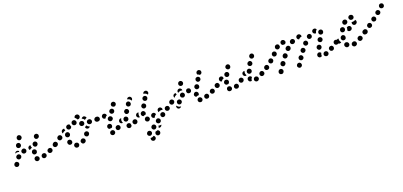

<svg xmlns="http://www.w3.org/2000/svg" viewBox="8 -992 4033 1921"><g transform="rotate(-20 2024.5 -32.0)"><path d="M271 19Q281 17 286 8Q292 -1 289 -11Q286 -21 277 -26Q277 -26 277 -26Q273 -29 268 -30Q263 -31 258 -30Q253 -29 249 -26Q245 -24 242 -19Q237 -11 239 -1Q241 10 249 15Q251 16 252 17Q261 22 271 19ZM363 2Q368 -7 365 -17Q364 -21 361 -25Q358 -29 353 -32Q349 -34 344 -34Q339 -35 334 -34L333 -33Q323 -30 318 -21Q313 -12 316 -2Q317 3 320 7Q323 10 328 13Q332 15 337 16Q342 16 347 15L348 14Q358 11 363 2ZM79 -19Q79 -24 78 -29Q76 -34 73 -37Q70 -41 65 -43Q61 -46 56 -46Q51 -46 46 -45Q41 -43 38 -40Q34 -37 32 -33L31 -31Q26 -22 29 -12Q32 -2 42 3Q51 7 61 4Q70 1 75 -8L76 -10Q78 -14 79 -19ZM438 -30Q441 -40 437 -49Q435 -53 431 -57Q428 -60 423 -62Q418 -64 413 -63Q408 -63 404 -61L402 -60Q393 -56 389 -46Q386 -36 390 -27Q392 -22 396 -19Q400 -16 404 -14Q409 -12 414 -13Q419 -13 424 -15L425 -16Q434 -20 438 -30ZM504 -63Q507 -67 508 -72Q509 -77 507 -82Q506 -86 504 -90Q498 -99 488 -101Q477 -103 469 -97L467 -96Q463 -93 461 -89Q458 -85 457 -80Q456 -75 457 -70Q458 -65 461 -61Q467 -53 477 -51Q487 -49 496 -55L497 -56Q501 -59 504 -63ZM239 -67Q234 -76 238 -86L239 -87Q240 -92 244 -96Q247 -99 251 -102Q256 -104 261 -104Q266 -104 271 -102Q280 -99 285 -89Q289 -80 285 -70V-69Q283 -64 280 -60Q276 -57 272 -55Q271 -54 270 -54Q268 -53 267 -53Q262 -53 257 -53Q256 -53 255 -53Q254 -53 253 -54Q243 -57 239 -67ZM124 -85Q124 -95 116 -103Q109 -110 99 -110Q88 -110 81 -103L80 -102Q72 -95 72 -84Q72 -74 80 -66Q87 -59 97 -59Q107 -59 115 -66L116 -67Q123 -75 124 -85ZM181 -101Q185 -104 187 -108Q190 -113 191 -118Q192 -122 191 -127Q189 -137 180 -143Q172 -149 161 -147L160 -146Q155 -145 151 -142Q147 -140 144 -135Q141 -131 140 -126Q139 -121 140 -117Q143 -106 151 -101Q160 -95 170 -97L172 -98Q177 -99 181 -101ZM221 -142Q227 -151 237 -154H238Q241 -155 243 -155Q245 -155 247 -155Q247 -154 247 -154Q246 -144 249 -135Q250 -130 253 -125Q247 -124 242 -122Q233 -118 227 -111Q224 -113 222 -116Q219 -120 219 -123Q216 -134 221 -142ZM271 -141Q274 -131 283 -126Q287 -124 292 -123Q297 -123 302 -124Q307 -126 310 -129Q314 -132 317 -137V-138Q322 -147 319 -157Q316 -167 307 -172Q303 -174 298 -175Q293 -175 288 -174Q283 -172 279 -169Q276 -166 273 -162L272 -160Q268 -151 271 -141ZM99 -133Q89 -133 80 -129Q78 -128 76 -127Q76 -128 77 -129Q77 -130 77 -131L78 -133Q83 -142 92 -146Q102 -149 111 -145Q114 -144 116 -142Q118 -140 120 -138Q119 -134 118 -130Q118 -129 118 -129Q118 -129 118 -129Q109 -133 99 -133ZM110 -183Q113 -173 123 -169Q132 -165 142 -168Q152 -172 156 -181L157 -183Q161 -192 157 -202Q154 -212 145 -216Q135 -220 125 -217Q116 -213 111 -204V-202Q106 -193 110 -183ZM308 -220Q307 -215 309 -210Q310 -205 313 -201Q316 -198 320 -195Q329 -190 339 -193Q349 -196 355 -205V-206Q358 -210 358 -215Q359 -220 358 -225Q356 -230 353 -234Q350 -238 346 -240Q337 -245 327 -242Q317 -240 312 -231L311 -229Q309 -225 308 -220ZM143 -254Q146 -245 156 -240Q160 -238 165 -238Q170 -238 175 -239Q180 -241 183 -245Q187 -248 189 -252L190 -254Q194 -263 190 -273Q187 -283 177 -287Q168 -292 158 -288Q149 -284 144 -275V-273Q139 -264 143 -254Z M689 28Q694 27 698 24Q702 21 704 17Q707 13 708 8Q710 -2 704 -11Q698 -19 688 -21Q687 -21 686 -21Q681 -22 677 -22Q672 -21 668 -18Q663 -15 661 -11Q658 -7 657 -2Q655 8 661 17Q666 25 676 28Q678 28 679 28Q684 29 689 28ZM783 -9Q785 -19 780 -28Q777 -32 773 -35Q769 -38 764 -39Q759 -40 754 -40Q750 -39 745 -36L744 -35Q739 -32 736 -28Q734 -24 732 -19Q731 -15 732 -10Q733 -5 736 -1Q738 4 742 7Q746 9 751 11Q756 12 761 11Q766 10 770 7L772 6Q780 1 783 -9ZM608 -31Q611 -27 616 -24Q620 -22 625 -22Q630 -21 635 -23Q640 -24 643 -27Q647 -31 650 -35Q652 -39 652 -44Q653 -49 651 -54Q651 -55 651 -55Q650 -60 646 -64Q643 -68 639 -70Q635 -73 630 -73Q625 -74 620 -73Q610 -70 605 -61Q600 -52 603 -42Q603 -40 604 -39Q605 -34 608 -31ZM839 -64Q840 -69 839 -74Q839 -79 836 -83Q833 -87 829 -90Q821 -96 811 -94Q800 -93 794 -84L793 -83Q790 -78 789 -74Q788 -69 789 -64Q790 -59 792 -55Q795 -51 799 -48Q808 -42 818 -43Q828 -45 834 -54L835 -55Q838 -59 839 -64ZM510 -74Q512 -84 506 -92Q503 -97 499 -99Q495 -102 490 -103Q485 -104 480 -103Q475 -102 471 -99L470 -98Q461 -92 459 -81Q458 -71 463 -63Q469 -54 480 -52Q490 -51 498 -56L500 -58Q508 -64 510 -74ZM575 -120Q576 -131 570 -139Q567 -143 563 -146Q559 -148 554 -149Q549 -150 544 -149Q539 -148 535 -145L534 -143Q530 -141 527 -136Q524 -132 524 -127Q523 -122 524 -117Q525 -113 528 -109Q534 -100 544 -98Q554 -97 563 -103L565 -104Q573 -110 575 -120ZM609 -113Q614 -104 624 -101Q629 -99 634 -100Q639 -100 643 -103Q648 -105 651 -109Q654 -113 655 -117L656 -119Q659 -129 654 -138Q649 -148 639 -151Q629 -153 620 -149Q611 -144 608 -134L607 -132Q604 -122 609 -113ZM861 -131Q865 -129 869 -128Q865 -120 857 -116Q849 -113 841 -115Q833 -117 828 -123Q822 -130 822 -138Q827 -140 831 -143Q836 -146 840 -150Q842 -146 846 -142Q852 -135 861 -131ZM980 -153Q987 -161 987 -171Q987 -176 986 -180Q984 -185 980 -189Q977 -192 972 -194Q967 -196 962 -196H960Q950 -196 943 -189Q935 -181 935 -171Q935 -166 937 -162Q939 -157 943 -153Q946 -150 951 -148Q955 -146 960 -146H962Q973 -146 980 -153ZM891 -150Q896 -151 900 -155Q904 -158 906 -162Q908 -167 908 -172Q909 -182 902 -190Q895 -198 885 -198H883Q878 -199 873 -197Q869 -196 865 -192Q861 -189 859 -185Q857 -180 856 -175Q856 -165 863 -157Q869 -149 880 -149L882 -148Q887 -148 891 -150ZM588 -173Q590 -184 598 -190L600 -191Q605 -194 610 -195Q616 -196 621 -194Q621 -192 621 -189Q622 -181 626 -174Q617 -172 610 -168Q601 -164 595 -156Q594 -155 593 -154Q593 -154 593 -154Q592 -154 592 -155Q586 -163 588 -173ZM810 -158Q815 -159 819 -162Q823 -165 826 -169Q828 -173 829 -178Q831 -188 826 -196Q820 -205 810 -207L808 -208Q803 -208 798 -208Q793 -207 789 -204Q785 -201 782 -197Q779 -193 778 -188Q776 -178 782 -169Q788 -160 798 -158H800Q805 -157 810 -158ZM687 -214Q687 -214 686 -214Q686 -215 686 -215Q678 -221 667 -220Q657 -219 650 -211L649 -210Q643 -202 644 -192Q645 -181 653 -175Q661 -168 671 -169Q681 -170 688 -178L689 -180Q691 -182 692 -185Q694 -188 694 -191Q694 -192 694 -193Q692 -195 691 -198Q688 -205 687 -214ZM728 -192Q738 -189 747 -194Q756 -199 759 -209Q762 -219 757 -228Q757 -228 757 -228Q753 -237 743 -241Q733 -244 724 -240Q714 -236 711 -226Q707 -217 711 -207Q712 -205 713 -204Q718 -194 728 -192ZM831 -223Q826 -226 820 -228Q822 -232 825 -236Q828 -239 833 -241Q837 -243 842 -244Q847 -244 852 -242Q857 -240 860 -237Q864 -234 866 -229Q867 -228 867 -227Q868 -225 868 -223Q869 -221 869 -219Q868 -219 867 -219Q857 -216 850 -209Q848 -207 846 -206Q845 -207 844 -209Q839 -217 831 -223ZM764 -278Q771 -285 782 -285H783H784Q794 -285 801 -278Q809 -270 809 -260Q809 -250 801 -242Q794 -235 784 -235H783H782Q781 -235 780 -235Q779 -235 778 -235Q778 -237 777 -238Q773 -246 767 -252Q762 -256 757 -259Q757 -259 757 -260Q757 -260 757 -260Q757 -270 764 -278Z M1427 185Q1433 182 1437 179Q1445 183 1448 191Q1452 198 1450 207Q1449 212 1446 216Q1443 220 1438 222Q1434 225 1429 226Q1424 227 1420 225Q1419 225 1418 225Q1413 224 1410 221Q1406 218 1403 214Q1401 209 1400 204Q1399 199 1400 195Q1401 193 1401 192Q1402 190 1403 189Q1406 189 1409 189Q1419 189 1427 185ZM1469 183Q1470 183 1471 184Q1472 185 1473 186Q1477 189 1482 190Q1486 191 1491 190Q1496 189 1500 187Q1505 184 1508 180V179Q1511 175 1512 170Q1513 166 1512 161Q1512 156 1509 152Q1506 147 1502 144Q1500 143 1497 141Q1494 140 1491 140Q1486 142 1480 144Q1476 145 1473 145Q1471 146 1470 147Q1469 149 1467 150V151Q1464 156 1463 161Q1462 167 1463 173Q1465 174 1466 176Q1468 179 1469 183ZM1431 150Q1433 145 1433 140Q1433 135 1431 131Q1429 126 1425 123Q1417 116 1407 116Q1397 116 1390 124L1389 125Q1386 128 1384 133Q1382 137 1382 142Q1382 147 1384 152Q1387 156 1390 160Q1398 167 1408 167Q1418 166 1425 159L1426 158Q1429 155 1431 150ZM1546 107V108Q1544 113 1540 116Q1536 119 1532 121Q1527 123 1522 123Q1517 123 1513 120Q1512 120 1512 120Q1512 120 1512 120Q1515 113 1517 106Q1518 103 1518 99Q1521 100 1524 101Q1534 103 1543 101Q1546 100 1548 99Q1548 101 1547 103Q1547 105 1546 107ZM1491 111Q1494 106 1495 102Q1496 97 1495 92Q1494 87 1491 83Q1485 74 1475 72Q1465 70 1456 76V77Q1451 79 1449 84Q1446 88 1445 93Q1444 98 1445 102Q1446 107 1449 111Q1455 120 1465 122Q1475 124 1484 118Q1488 115 1491 111ZM1558 58Q1560 48 1554 40Q1551 36 1547 33Q1543 30 1538 29Q1533 28 1528 29Q1524 30 1519 33V34Q1510 39 1508 50Q1506 60 1512 68Q1515 72 1519 75Q1523 78 1528 79Q1533 80 1538 79Q1543 78 1547 75L1548 74Q1556 69 1558 58ZM1621 15Q1623 5 1617 -4Q1615 -8 1610 -10Q1606 -13 1601 -14Q1597 -15 1592 -14Q1587 -13 1583 -10H1582Q1573 -4 1572 6Q1570 17 1576 25Q1578 29 1582 32Q1587 35 1592 36Q1596 37 1601 35Q1606 34 1610 32L1611 31Q1619 25 1621 15ZM1066 34Q1071 33 1075 31Q1080 29 1083 25Q1086 21 1088 16Q1091 7 1086 -3Q1081 -12 1072 -15Q1067 -17 1062 -16Q1057 -16 1052 -14Q1048 -12 1045 -8Q1041 -5 1040 0Q1038 5 1038 10Q1038 15 1040 19Q1042 24 1046 27Q1050 30 1054 32Q1055 32 1056 33Q1061 34 1066 34ZM1453 18Q1450 21 1445 23Q1440 25 1435 25Q1430 24 1426 22H1425Q1416 18 1412 8Q1409 -2 1413 -11Q1415 -16 1419 -19Q1422 -22 1427 -24Q1432 -26 1437 -26Q1442 -25 1446 -23H1447Q1452 -21 1455 -17Q1459 -12 1460 -7Q1460 -7 1461 -6Q1461 -4 1461 -2Q1462 1 1461 4Q1460 7 1459 10Q1457 15 1453 18ZM1243 24Q1233 25 1225 18Q1224 18 1224 17Q1220 14 1218 9Q1216 5 1216 0Q1216 -5 1217 -10Q1219 -15 1222 -18Q1229 -26 1240 -26Q1250 -27 1258 -20Q1258 -20 1258 -20Q1259 -18 1260 -17Q1262 -16 1263 -14Q1263 -9 1264 -5Q1265 -1 1266 2Q1266 6 1264 9Q1263 13 1260 16Q1253 24 1243 24ZM1522 -7Q1527 -12 1533 -15Q1533 -18 1532 -21Q1531 -23 1530 -26Q1525 -35 1515 -38Q1505 -40 1496 -35H1495Q1486 -29 1483 -19Q1481 -9 1486 0Q1490 6 1496 9Q1503 13 1510 12Q1511 10 1512 8Q1516 -1 1522 -7ZM1335 -13Q1337 -24 1331 -32Q1328 -36 1324 -39Q1319 -41 1314 -42Q1310 -43 1305 -42Q1300 -40 1296 -37H1295Q1287 -31 1285 -21Q1284 -10 1290 -2Q1293 2 1297 5Q1301 7 1306 8Q1311 9 1316 8Q1321 6 1325 3Q1334 -3 1335 -13ZM1157 -17Q1158 -27 1152 -36Q1149 -40 1145 -42Q1140 -44 1135 -45Q1130 -46 1126 -44Q1121 -43 1117 -40L1116 -39Q1108 -33 1107 -23Q1105 -13 1112 -4Q1115 0 1119 2Q1123 4 1128 5Q1133 6 1138 4Q1143 3 1147 0Q1156 -7 1157 -17ZM1681 -19Q1684 -23 1685 -28Q1685 -33 1684 -38Q1683 -43 1681 -47Q1675 -55 1664 -57Q1654 -59 1646 -53H1645Q1641 -50 1638 -46Q1636 -42 1635 -37Q1634 -32 1635 -27Q1636 -22 1639 -18Q1645 -10 1655 -8Q1665 -6 1673 -12H1674Q1678 -15 1681 -19ZM1562 -42Q1562 -47 1564 -52V-53Q1569 -62 1578 -66Q1588 -69 1598 -65Q1602 -63 1605 -59Q1609 -56 1611 -51Q1612 -47 1612 -43Q1612 -39 1611 -35Q1608 -36 1606 -36Q1596 -38 1586 -36Q1577 -34 1570 -29L1569 -28Q1568 -27 1567 -26Q1566 -28 1565 -29Q1564 -31 1563 -33Q1562 -37 1562 -42ZM1034 -49Q1029 -59 1033 -68V-69Q1036 -79 1046 -83Q1055 -88 1065 -84Q1075 -81 1079 -72Q1084 -62 1080 -53V-52Q1078 -48 1076 -44Q1073 -41 1069 -39Q1065 -39 1062 -39Q1055 -39 1048 -37Q1048 -37 1048 -37Q1048 -37 1048 -37Q1038 -40 1034 -49ZM1400 -46Q1396 -49 1394 -54Q1391 -58 1391 -63Q1391 -68 1392 -73V-74Q1396 -84 1405 -88Q1414 -93 1424 -90Q1429 -88 1432 -85Q1436 -82 1438 -77Q1441 -73 1441 -68Q1441 -63 1440 -58Q1439 -55 1437 -52Q1436 -50 1434 -48Q1427 -48 1419 -45Q1415 -43 1410 -41Q1410 -41 1409 -41Q1409 -41 1408 -41Q1403 -43 1400 -46ZM1376 -92Q1369 -95 1362 -93Q1354 -91 1349 -86V-85Q1345 -82 1343 -77Q1342 -72 1342 -67Q1342 -63 1344 -58Q1346 -53 1350 -50Q1354 -45 1361 -44Q1367 -42 1373 -44Q1369 -53 1369 -62Q1368 -71 1371 -80V-81Q1373 -87 1376 -92ZM1193 -97Q1192 -98 1190 -98Q1188 -98 1187 -98Q1182 -98 1177 -96Q1173 -94 1169 -90Q1162 -82 1162 -72Q1162 -61 1170 -54Q1175 -50 1181 -48Q1187 -47 1194 -48Q1193 -50 1192 -51Q1188 -60 1187 -70Q1186 -79 1189 -87V-88Q1191 -93 1193 -97ZM1212 -61Q1207 -71 1211 -81Q1212 -86 1216 -90Q1219 -94 1223 -96Q1228 -98 1233 -99Q1238 -99 1242 -97Q1252 -94 1257 -85Q1262 -76 1258 -66V-65Q1257 -60 1253 -57Q1250 -53 1246 -51Q1245 -50 1244 -50Q1242 -49 1241 -49Q1240 -49 1239 -49Q1235 -49 1232 -48Q1230 -48 1229 -48Q1228 -49 1227 -49Q1217 -52 1212 -61ZM1744 -63Q1747 -67 1748 -72Q1748 -77 1747 -82Q1746 -86 1744 -91Q1741 -95 1736 -97Q1732 -100 1727 -101Q1723 -102 1718 -101Q1713 -100 1709 -97L1708 -96Q1700 -90 1698 -80Q1696 -70 1702 -62Q1708 -53 1718 -51Q1728 -49 1737 -55V-56Q1741 -59 1744 -63ZM1064 -123Q1067 -113 1076 -108Q1085 -103 1095 -106Q1105 -109 1110 -118H1111Q1116 -127 1113 -137Q1110 -147 1101 -152Q1096 -155 1091 -155Q1086 -156 1082 -154Q1077 -153 1073 -150Q1069 -147 1067 -142H1066Q1061 -133 1064 -123ZM1423 -128Q1426 -118 1435 -113Q1440 -111 1445 -110Q1450 -110 1454 -112Q1459 -113 1463 -116Q1467 -120 1469 -124V-125Q1471 -129 1472 -134Q1472 -139 1471 -144Q1469 -148 1466 -152Q1463 -156 1458 -158Q1454 -161 1449 -161Q1444 -161 1439 -160Q1435 -158 1431 -155Q1427 -152 1425 -147H1424Q1420 -138 1423 -128ZM1243 -136Q1245 -126 1254 -120Q1259 -118 1263 -117Q1268 -117 1273 -118Q1278 -119 1282 -122Q1286 -125 1288 -130H1289Q1294 -139 1291 -149Q1289 -159 1280 -164Q1275 -167 1270 -168Q1266 -168 1261 -167Q1256 -166 1252 -163Q1248 -160 1246 -155H1245Q1240 -146 1243 -136ZM975 -148Q980 -150 984 -153Q987 -157 989 -161Q991 -166 991 -171Q991 -181 983 -189Q976 -196 966 -196H965Q960 -196 955 -194Q951 -192 947 -189Q944 -185 942 -181Q940 -176 940 -171Q940 -161 947 -153Q955 -146 965 -146H966Q971 -146 975 -148ZM1058 -167Q1063 -170 1067 -173Q1067 -174 1067 -175Q1067 -176 1067 -177Q1066 -188 1057 -194Q1049 -200 1039 -199H1038Q1033 -198 1029 -196Q1025 -193 1022 -189Q1019 -185 1017 -180Q1016 -176 1017 -171Q1018 -160 1026 -154Q1035 -148 1045 -149Q1046 -151 1047 -153Q1051 -161 1058 -167ZM1103 -190Q1106 -180 1114 -174Q1123 -169 1133 -171Q1143 -173 1149 -182Q1155 -191 1153 -201Q1151 -211 1142 -217Q1133 -222 1123 -220Q1113 -218 1107 -209Q1101 -200 1103 -190ZM1459 -206Q1458 -201 1459 -196Q1461 -191 1464 -187Q1467 -183 1471 -181Q1480 -176 1490 -178Q1500 -181 1505 -190V-191Q1511 -200 1508 -210Q1505 -220 1496 -225Q1492 -227 1487 -228Q1482 -229 1477 -227Q1473 -226 1469 -223Q1465 -220 1462 -216V-215Q1459 -211 1459 -206ZM1284 -202Q1285 -192 1294 -186Q1298 -183 1303 -182Q1308 -181 1313 -182Q1317 -183 1322 -185Q1326 -188 1329 -192V-193Q1335 -201 1333 -211Q1331 -222 1323 -228Q1319 -230 1314 -232Q1309 -233 1304 -232Q1299 -231 1295 -228Q1291 -226 1288 -221Q1282 -212 1284 -202ZM1317 -262Q1323 -271 1334 -272Q1344 -274 1352 -267Q1360 -261 1362 -251Q1363 -241 1357 -232H1356Q1355 -230 1354 -229Q1353 -228 1352 -227Q1350 -230 1348 -233Q1343 -241 1336 -246Q1328 -251 1320 -253Q1316 -254 1313 -254Q1313 -256 1314 -258Q1315 -260 1317 -262ZM1489 -263 1490 -264Q1493 -268 1497 -270Q1502 -273 1506 -273Q1511 -274 1516 -273Q1521 -272 1525 -269Q1533 -262 1535 -252Q1536 -242 1530 -234L1529 -233Q1528 -232 1527 -230Q1526 -229 1524 -228Q1523 -230 1521 -233Q1516 -240 1508 -244Q1500 -249 1491 -250Q1488 -251 1485 -251Q1485 -254 1486 -257Q1487 -260 1489 -263ZM1142 -263Q1144 -268 1147 -272L1148 -273Q1154 -280 1165 -281Q1175 -282 1183 -275Q1187 -272 1189 -268Q1191 -263 1192 -258Q1192 -254 1190 -249Q1189 -244 1186 -240H1185Q1181 -234 1174 -232Q1167 -230 1160 -232Q1157 -234 1154 -236Q1151 -238 1147 -239Q1145 -242 1143 -246Q1142 -250 1141 -254Q1141 -259 1142 -263Z M2002 23Q2007 23 2011 20Q2015 17 2018 13Q2021 9 2022 4Q2024 -6 2019 -14Q2013 -23 2003 -26Q1993 -28 1984 -23Q1975 -17 1973 -7Q1972 -2 1973 3Q1974 8 1976 12Q1979 16 1983 19Q1987 22 1992 23Q1997 24 2002 23ZM2088 8Q2092 4 2094 0Q2096 -5 2097 -9Q2097 -14 2096 -19Q2093 -29 2084 -34Q2074 -39 2064 -35Q2059 -34 2056 -31Q2052 -27 2049 -23Q2047 -19 2047 -14Q2046 -9 2048 -4Q2051 6 2060 11Q2069 15 2079 12H2080Q2084 11 2088 8ZM1749 -16Q1749 -11 1751 -7Q1752 -2 1756 2Q1759 5 1764 8Q1773 12 1782 8Q1792 5 1797 -4Q1791 -4 1786 -5Q1777 -7 1769 -12Q1762 -17 1756 -24Q1755 -26 1753 -29Q1753 -28 1753 -27Q1752 -27 1752 -26Q1750 -21 1749 -16ZM2166 -32Q2169 -42 2165 -51Q2162 -55 2159 -59Q2155 -62 2150 -64Q2146 -65 2141 -65Q2136 -65 2131 -63V-62Q2122 -58 2118 -48Q2115 -38 2119 -29Q2121 -25 2125 -21Q2129 -18 2134 -16Q2138 -15 2143 -15Q2148 -15 2153 -17Q2162 -22 2166 -32ZM1820 -47Q1821 -52 1820 -57Q1819 -62 1816 -66Q1813 -70 1809 -73Q1800 -78 1790 -76Q1780 -74 1774 -65Q1772 -61 1771 -56Q1770 -51 1771 -46Q1772 -41 1775 -37Q1777 -33 1781 -31Q1786 -28 1791 -27Q1795 -26 1800 -27Q1805 -28 1809 -31Q1813 -34 1816 -38Q1819 -42 1820 -47ZM1956 -63Q1956 -68 1957 -73H1958Q1961 -83 1970 -88Q1979 -93 1989 -90Q1994 -88 1997 -85Q2001 -82 2004 -77Q2006 -73 2006 -68Q2007 -63 2005 -58Q2004 -55 2003 -53Q2002 -51 2000 -49Q1995 -49 1990 -48Q1981 -47 1973 -42Q1968 -43 1965 -47Q1961 -50 1959 -54Q1957 -58 1956 -63ZM2229 -64Q2232 -68 2233 -73Q2233 -78 2232 -83Q2231 -87 2228 -91Q2225 -96 2221 -98Q2217 -101 2212 -102Q2207 -102 2202 -101Q2198 -100 2193 -97Q2185 -91 2183 -81Q2181 -71 2187 -62Q2190 -58 2194 -56Q2199 -53 2204 -52Q2208 -51 2213 -52Q2218 -54 2222 -56V-57Q2227 -59 2229 -64ZM1749 -73Q1751 -83 1745 -91Q1742 -96 1738 -98Q1734 -101 1729 -102Q1724 -103 1719 -102Q1714 -101 1710 -98Q1701 -92 1699 -81Q1698 -71 1703 -63Q1709 -54 1720 -52Q1730 -51 1738 -56L1739 -57Q1747 -63 1749 -73ZM1872 -100Q1875 -110 1869 -118Q1864 -127 1854 -130Q1844 -132 1835 -127L1834 -126Q1826 -121 1823 -111Q1821 -101 1826 -92Q1829 -88 1833 -85Q1837 -82 1842 -81Q1847 -80 1852 -80Q1857 -81 1861 -84Q1870 -89 1872 -100ZM1938 -107Q1945 -115 1945 -125Q1945 -130 1943 -135Q1941 -139 1938 -143Q1934 -146 1929 -148Q1925 -150 1920 -150Q1909 -150 1902 -143Q1895 -135 1895 -125Q1895 -120 1897 -115Q1898 -111 1902 -107Q1905 -104 1910 -102Q1915 -100 1920 -100Q1930 -100 1938 -107ZM1768 -141 1769 -142Q1773 -145 1779 -147Q1785 -148 1791 -147Q1792 -141 1794 -136Q1795 -133 1796 -130Q1793 -130 1790 -129Q1781 -125 1774 -119Q1768 -113 1765 -107Q1759 -115 1760 -125Q1761 -135 1768 -141ZM1986 -137Q1986 -132 1988 -127Q1989 -122 1992 -119Q1995 -115 2000 -112Q2009 -108 2019 -111Q2029 -114 2034 -123V-124Q2036 -128 2036 -133Q2037 -138 2035 -143Q2034 -147 2031 -151Q2027 -155 2023 -157Q2014 -162 2004 -159Q1994 -156 1989 -146Q1987 -142 1986 -137ZM1813 -153Q1814 -158 1816 -163Q1820 -172 1830 -176Q1840 -180 1849 -175Q1856 -172 1860 -165Q1864 -158 1863 -150Q1861 -151 1859 -151Q1849 -154 1840 -152Q1831 -150 1823 -146V-145Q1819 -143 1816 -141Q1816 -141 1816 -142Q1815 -143 1815 -144Q1813 -148 1813 -153ZM2023 -204Q2022 -199 2024 -194Q2025 -190 2028 -186Q2031 -182 2035 -179Q2044 -174 2054 -177Q2064 -180 2070 -189Q2072 -193 2073 -198Q2073 -203 2072 -208Q2071 -213 2068 -217Q2065 -221 2060 -223Q2051 -228 2041 -225Q2031 -223 2026 -214V-213Q2024 -209 2023 -204ZM1847 -212Q1851 -202 1860 -198Q1869 -194 1879 -197Q1889 -201 1893 -210Q1898 -220 1894 -230Q1891 -239 1881 -244Q1872 -248 1862 -245Q1852 -241 1848 -232V-231Q1843 -222 1847 -212ZM2055 -264Q2056 -268 2058 -273Q2063 -282 2073 -285Q2083 -288 2092 -283Q2097 -281 2100 -277Q2103 -273 2104 -269Q2106 -264 2105 -259Q2105 -254 2102 -250V-249Q2099 -243 2093 -240Q2087 -236 2080 -236Q2076 -240 2071 -243Q2066 -246 2059 -247Q2058 -249 2058 -251Q2057 -252 2056 -254Q2055 -259 2055 -264Z M2404 13Q2408 10 2409 5Q2411 1 2411 -4Q2411 -9 2409 -14Q2405 -23 2396 -27Q2386 -31 2377 -27H2376Q2371 -25 2367 -21Q2364 -18 2362 -13Q2360 -8 2360 -3Q2360 2 2362 6Q2366 16 2376 19Q2386 23 2395 19H2396Q2401 17 2404 13ZM2317 20Q2327 18 2333 10Q2339 1 2337 -9Q2335 -19 2326 -25Q2326 -25 2326 -25Q2322 -28 2317 -29Q2312 -30 2307 -29Q2302 -29 2298 -26Q2294 -23 2291 -19Q2288 -15 2287 -10Q2286 -5 2287 -1Q2287 4 2290 9Q2293 13 2297 16Q2297 16 2298 17Q2307 22 2317 20ZM2615 14Q2619 10 2621 6Q2623 1 2624 -3Q2624 -8 2622 -13Q2619 -23 2609 -27Q2600 -32 2590 -28H2589Q2584 -26 2581 -23Q2577 -19 2575 -15Q2573 -10 2573 -6Q2572 -1 2574 4Q2578 14 2587 18Q2596 23 2606 19H2607Q2612 17 2615 14ZM2532 -2Q2527 -4 2523 -7Q2520 -11 2518 -15Q2515 -20 2515 -25V-26Q2515 -36 2521 -44Q2528 -51 2539 -52Q2544 -52 2548 -51Q2553 -49 2557 -46Q2559 -44 2560 -42Q2562 -39 2563 -37Q2558 -31 2555 -25Q2550 -16 2550 -6Q2550 -4 2550 -3Q2548 -2 2546 -2Q2544 -1 2541 -1Q2536 -1 2532 -2ZM2693 -29Q2696 -39 2691 -48Q2688 -53 2685 -56Q2681 -59 2676 -61Q2671 -62 2666 -62Q2661 -61 2657 -59L2656 -58Q2647 -53 2644 -43Q2641 -34 2646 -24Q2651 -15 2660 -12Q2670 -9 2680 -14V-15Q2690 -19 2693 -29ZM2473 -33Q2476 -37 2476 -42Q2477 -47 2476 -52Q2474 -56 2471 -60Q2465 -68 2455 -70Q2444 -71 2436 -65L2435 -64Q2427 -58 2426 -47Q2425 -37 2431 -29Q2437 -21 2448 -19Q2458 -18 2466 -25H2467Q2471 -28 2473 -33ZM2284 -64Q2279 -73 2282 -83L2283 -84Q2286 -94 2295 -99Q2304 -103 2314 -100Q2324 -97 2329 -88Q2334 -79 2330 -69V-68Q2328 -63 2324 -58Q2321 -54 2315 -52Q2309 -53 2303 -52Q2302 -51 2301 -51Q2300 -51 2300 -51Q2299 -52 2299 -52Q2289 -55 2284 -64ZM2756 -63Q2758 -67 2759 -72Q2760 -77 2759 -82Q2758 -87 2755 -91Q2749 -100 2739 -101Q2729 -103 2720 -97H2719Q2711 -91 2709 -81Q2707 -70 2713 -62Q2719 -53 2729 -52Q2740 -50 2748 -56H2749Q2753 -59 2756 -63ZM2232 -73Q2234 -83 2228 -92Q2226 -96 2221 -99Q2217 -101 2212 -102Q2208 -103 2203 -102Q2198 -101 2194 -98H2193Q2184 -92 2182 -82Q2181 -71 2186 -63Q2189 -59 2193 -56Q2198 -53 2202 -52Q2207 -52 2212 -53Q2217 -54 2221 -56L2222 -57Q2231 -63 2232 -73ZM2514 -120Q2513 -120 2512 -121Q2511 -121 2510 -121Q2505 -121 2500 -119Q2496 -117 2492 -114L2491 -113Q2484 -106 2484 -95Q2484 -85 2491 -78Q2496 -72 2504 -70Q2512 -69 2519 -72Q2516 -77 2514 -82Q2510 -91 2510 -100Q2510 -109 2513 -118V-119Q2514 -120 2514 -120ZM2534 -91Q2539 -81 2548 -77Q2553 -76 2558 -76Q2563 -76 2567 -78Q2572 -80 2575 -83Q2579 -87 2581 -92V-93Q2585 -102 2581 -112Q2576 -121 2567 -125Q2562 -127 2557 -127Q2552 -127 2548 -125Q2543 -123 2540 -119Q2536 -115 2534 -111V-110Q2530 -100 2534 -91ZM2244 -126Q2245 -136 2252 -143H2253Q2257 -147 2262 -148Q2267 -150 2272 -149Q2276 -149 2281 -146Q2285 -144 2288 -141Q2289 -136 2291 -131Q2292 -127 2294 -123Q2294 -123 2294 -123Q2294 -123 2294 -122Q2289 -121 2285 -119Q2276 -114 2270 -106Q2267 -103 2265 -99Q2260 -100 2256 -102Q2252 -104 2249 -108Q2243 -116 2244 -126ZM2312 -139Q2315 -129 2325 -124Q2334 -120 2344 -123Q2353 -127 2358 -136V-137Q2363 -146 2359 -156Q2356 -166 2347 -170Q2337 -175 2327 -171Q2318 -168 2313 -159V-158Q2308 -148 2312 -139ZM2565 -173Q2564 -168 2566 -163Q2567 -158 2570 -155Q2574 -151 2578 -149Q2587 -144 2597 -147Q2607 -150 2612 -159V-160Q2615 -164 2615 -169Q2615 -174 2614 -179Q2612 -184 2609 -188Q2606 -191 2602 -194Q2593 -199 2583 -195Q2573 -192 2568 -183L2567 -182Q2565 -178 2565 -173ZM2347 -209Q2350 -199 2359 -194Q2368 -188 2378 -191Q2388 -194 2393 -203V-204Q2398 -213 2395 -223Q2393 -233 2384 -238Q2375 -243 2365 -240Q2355 -238 2350 -228H2349Q2344 -218 2347 -209ZM2607 -232Q2608 -222 2616 -215Q2624 -209 2635 -210Q2645 -211 2651 -220H2652Q2658 -229 2657 -239Q2656 -249 2648 -256Q2640 -262 2629 -261Q2619 -259 2613 -251L2612 -250Q2606 -242 2607 -232Z M3075 17Q3076 13 3074 8Q3073 3 3070 -1Q3067 -5 3063 -8Q3054 -13 3044 -10Q3034 -8 3029 1L3028 2Q3026 6 3025 11Q3024 16 3025 21Q3027 25 3030 29Q3033 33 3037 36Q3046 41 3056 39Q3066 36 3071 27H3072Q3074 22 3075 17ZM2881 5Q2879 -5 2871 -11Q2862 -17 2852 -15Q2842 -13 2836 -5L2834 -2Q2832 2 2831 7Q2830 12 2830 16Q2831 21 2834 26Q2837 30 2841 33Q2845 35 2850 36Q2855 37 2859 37Q2864 36 2869 33Q2873 30 2876 26L2877 24Q2883 15 2881 5ZM3356 16Q3360 13 3362 8Q3364 4 3365 -1Q3365 -6 3364 -11Q3361 -21 3351 -26Q3342 -30 3332 -27H3331Q3327 -25 3323 -22Q3319 -19 3317 -14Q3315 -10 3314 -5Q3314 0 3315 5Q3319 15 3328 19Q3337 24 3347 21H3348Q3352 19 3356 16ZM3267 10Q3263 8 3259 4Q3255 1 3253 -3Q3251 -8 3251 -13V-14Q3251 -24 3258 -32Q3265 -39 3275 -40Q3280 -40 3285 -38Q3289 -36 3293 -33Q3294 -32 3296 -30Q3297 -28 3298 -27Q3297 -26 3297 -25Q3292 -16 3292 -6Q3291 0 3292 5Q3289 8 3285 9Q3281 11 3277 11Q3272 11 3267 10ZM3433 -29Q3436 -39 3431 -48Q3428 -52 3425 -55Q3421 -59 3416 -60Q3411 -61 3406 -60Q3401 -60 3397 -57H3396Q3387 -52 3384 -42Q3382 -32 3387 -23Q3389 -18 3393 -15Q3397 -12 3402 -11Q3407 -10 3412 -10Q3417 -11 3421 -14H3422Q3431 -19 3433 -29ZM3115 -46Q3116 -51 3115 -56Q3114 -61 3111 -65Q3109 -69 3105 -72Q3096 -78 3086 -76Q3076 -74 3070 -65L3069 -64Q3067 -60 3066 -55Q3065 -50 3066 -45Q3067 -41 3070 -36Q3072 -32 3077 -30Q3085 -24 3095 -26Q3105 -28 3111 -37H3112Q3114 -42 3115 -46ZM2926 -63Q2924 -73 2915 -79Q2911 -82 2906 -83Q2901 -84 2896 -83Q2891 -82 2887 -79Q2883 -76 2880 -72L2879 -70Q2873 -61 2875 -51Q2877 -41 2886 -35Q2890 -32 2895 -31Q2900 -30 2904 -31Q2909 -32 2913 -35Q2918 -38 2920 -42L2922 -44Q2928 -53 2926 -63ZM3495 -63Q3498 -67 3498 -72Q3499 -77 3498 -82Q3497 -87 3494 -91Q3489 -100 3478 -101Q3468 -103 3460 -98L3459 -97Q3455 -94 3452 -90Q3450 -86 3449 -81Q3448 -76 3449 -71Q3450 -66 3453 -62Q3458 -54 3469 -52Q3479 -50 3487 -56H3488Q3492 -59 3495 -63ZM2756 -64Q2759 -68 2760 -73Q2760 -78 2759 -83Q2758 -88 2755 -92Q2750 -100 2739 -102Q2729 -104 2721 -98H2720Q2716 -95 2713 -90Q2710 -86 2709 -81Q2709 -76 2710 -72Q2711 -67 2713 -63Q2719 -54 2730 -52Q2740 -51 2748 -56L2749 -57Q2753 -60 2756 -64ZM3273 -78Q3277 -69 3286 -64Q3291 -62 3295 -62Q3300 -62 3305 -64Q3310 -66 3313 -69Q3317 -72 3319 -77V-78Q3324 -87 3320 -97Q3316 -107 3307 -111Q3302 -113 3297 -113Q3292 -113 3288 -111Q3283 -110 3279 -106Q3276 -103 3274 -98L3273 -97Q3269 -88 3273 -78ZM3159 -107Q3160 -112 3160 -117Q3159 -122 3157 -126Q3154 -131 3150 -134Q3146 -137 3141 -138Q3137 -139 3132 -139Q3127 -138 3122 -135Q3118 -133 3115 -129V-128Q3112 -124 3110 -119Q3109 -115 3110 -110Q3110 -105 3113 -101Q3115 -96 3119 -93Q3123 -90 3128 -89Q3133 -88 3138 -88Q3143 -89 3147 -92Q3151 -94 3154 -98L3155 -99Q3158 -103 3159 -107ZM2973 -127Q2972 -137 2964 -143Q2956 -150 2945 -149Q2935 -147 2929 -139L2927 -137Q2921 -129 2922 -118Q2923 -108 2931 -102Q2939 -95 2950 -97Q2960 -98 2966 -106L2968 -108Q2975 -117 2973 -127ZM2821 -123Q2822 -133 2815 -141Q2812 -145 2808 -147Q2803 -149 2798 -150Q2793 -150 2788 -149Q2784 -147 2780 -144L2779 -143Q2775 -140 2773 -136Q2771 -131 2770 -126Q2770 -121 2771 -116Q2773 -112 2776 -108Q2783 -100 2793 -99Q2804 -98 2812 -105V-106Q2820 -113 2821 -123ZM3307 -148Q3310 -139 3319 -134Q3328 -129 3338 -131Q3348 -134 3353 -143L3354 -144Q3359 -153 3356 -163Q3353 -173 3344 -178Q3339 -180 3334 -181Q3330 -182 3325 -180Q3320 -179 3316 -176Q3312 -173 3310 -168H3309Q3304 -158 3307 -148ZM3208 -163Q3210 -168 3209 -173Q3209 -178 3207 -182Q3205 -187 3202 -190Q3194 -198 3184 -197Q3173 -197 3166 -190V-189Q3162 -185 3160 -181Q3159 -176 3159 -171Q3159 -166 3161 -162Q3163 -157 3167 -154Q3174 -146 3184 -147Q3195 -147 3202 -154L3203 -155Q3206 -159 3208 -163ZM2877 -178Q2877 -189 2870 -196Q2866 -199 2861 -201Q2857 -203 2852 -203Q2847 -203 2842 -201Q2838 -199 2834 -195Q2826 -187 2827 -177Q2827 -166 2834 -159Q2842 -152 2852 -152Q2862 -152 2870 -160V-161Q2878 -168 2877 -178ZM3025 -174Q3027 -179 3027 -184Q3027 -189 3026 -193Q3024 -198 3020 -202Q3013 -209 3003 -209Q2992 -209 2985 -202L2983 -200Q2975 -193 2975 -182Q2975 -172 2982 -165Q2989 -157 3000 -157Q3010 -157 3018 -164L3020 -166Q3023 -170 3025 -174ZM3266 -219Q3268 -229 3262 -237Q3259 -241 3255 -244Q3251 -247 3246 -248Q3241 -248 3236 -247Q3232 -246 3227 -243Q3218 -237 3217 -227Q3215 -216 3221 -208Q3224 -204 3228 -201Q3232 -199 3237 -198Q3242 -197 3247 -198Q3252 -199 3256 -202Q3265 -208 3266 -219ZM3339 -219Q3340 -214 3343 -210Q3346 -206 3350 -203Q3354 -201 3359 -200Q3369 -198 3378 -204Q3386 -210 3388 -221Q3389 -226 3388 -231Q3387 -236 3384 -240Q3381 -244 3377 -247Q3373 -249 3368 -250Q3357 -252 3349 -246Q3341 -240 3339 -230V-229Q3338 -224 3339 -219ZM3086 -218Q3089 -222 3091 -226Q3092 -231 3091 -236Q3091 -241 3088 -245Q3083 -254 3073 -257Q3063 -260 3054 -255L3052 -253Q3047 -251 3044 -247Q3041 -243 3040 -238Q3039 -234 3039 -229Q3040 -224 3042 -219Q3047 -210 3057 -208Q3067 -205 3076 -210L3079 -211Q3083 -214 3086 -218ZM2923 -216H2922Q2915 -208 2904 -208Q2894 -209 2887 -216Q2879 -223 2880 -234Q2880 -244 2887 -251L2888 -252Q2895 -259 2906 -259Q2916 -259 2923 -252Q2924 -251 2925 -250Q2925 -249 2926 -248Q2926 -246 2927 -244Q2928 -239 2930 -235Q2931 -230 2929 -225Q2927 -220 2923 -216ZM3323 -250Q3327 -258 3335 -263Q3331 -272 3323 -277Q3315 -281 3306 -279H3305Q3295 -277 3289 -268Q3283 -260 3286 -249Q3288 -239 3297 -234Q3305 -228 3315 -230L3316 -231Q3316 -232 3316 -233H3317Q3318 -242 3323 -250ZM3118 -245Q3116 -249 3116 -254Q3116 -265 3123 -272Q3130 -279 3140 -280H3143H3144Q3154 -280 3161 -272Q3169 -265 3169 -254Q3169 -253 3168 -251Q3168 -250 3168 -248Q3161 -247 3155 -245Q3146 -241 3139 -234Q3137 -232 3136 -230Q3132 -231 3129 -233Q3126 -234 3123 -237Q3120 -240 3118 -245ZM2960 -235Q2956 -237 2953 -241Q2950 -245 2949 -250Q2947 -255 2948 -260Q2949 -265 2951 -269Q2956 -278 2966 -281Q2976 -283 2985 -278Q2986 -278 2987 -277Q2991 -274 2994 -270Q2997 -266 2998 -261Q2999 -257 2999 -252Q2998 -247 2995 -243Q2993 -239 2990 -237Q2988 -235 2984 -233Q2982 -234 2979 -234Q2972 -234 2965 -233Q2964 -233 2963 -234Q2962 -234 2961 -235Q2960 -235 2960 -235Z M3662 14Q3667 5 3665 -5Q3664 -10 3661 -14Q3658 -18 3654 -21Q3649 -23 3644 -24Q3640 -25 3635 -24Q3634 -24 3633 -23Q3628 -22 3624 -19Q3619 -17 3617 -12Q3614 -8 3613 -3Q3612 2 3613 6Q3616 17 3624 22Q3633 28 3643 26Q3645 25 3646 25Q3656 22 3662 14ZM3563 9Q3573 10 3581 4Q3585 1 3588 -3Q3590 -7 3591 -12Q3592 -17 3591 -22Q3589 -27 3586 -31Q3586 -31 3586 -32Q3580 -40 3570 -42Q3559 -44 3551 -39Q3547 -36 3544 -32Q3541 -28 3540 -23Q3539 -18 3540 -13Q3541 -8 3544 -4Q3545 -2 3546 -1Q3553 8 3563 9ZM3734 -17Q3737 -21 3738 -26Q3739 -30 3738 -35Q3738 -40 3735 -44Q3730 -53 3720 -56Q3710 -59 3701 -54L3699 -52Q3695 -50 3691 -46Q3688 -42 3687 -37Q3686 -32 3687 -27Q3687 -22 3690 -18Q3695 -9 3705 -6Q3715 -4 3724 -9L3726 -10Q3731 -13 3734 -17ZM3806 -71Q3808 -81 3802 -90Q3799 -94 3795 -97Q3790 -99 3786 -100Q3781 -101 3776 -100Q3771 -99 3767 -96L3765 -95Q3761 -92 3758 -88Q3755 -83 3754 -79Q3753 -74 3755 -69Q3756 -64 3758 -60Q3761 -56 3765 -53Q3770 -50 3775 -50Q3779 -49 3784 -50Q3789 -51 3793 -54L3795 -55Q3804 -61 3806 -71ZM3509 -103Q3504 -104 3500 -103Q3496 -102 3492 -99L3490 -98Q3486 -95 3483 -90Q3480 -86 3479 -81Q3479 -77 3480 -72Q3481 -67 3483 -63Q3486 -59 3491 -56Q3495 -53 3500 -52Q3504 -52 3509 -53Q3514 -54 3518 -56L3520 -58Q3521 -58 3521 -59Q3522 -59 3522 -59Q3519 -62 3517 -65Q3511 -73 3509 -83Q3507 -92 3508 -101L3509 -103Q3509 -103 3509 -103ZM3531 -87Q3532 -83 3535 -79Q3538 -75 3542 -72Q3546 -69 3551 -69Q3556 -68 3561 -69Q3566 -70 3570 -73Q3574 -76 3577 -80Q3579 -85 3580 -90V-92Q3582 -102 3576 -111Q3570 -119 3559 -121Q3554 -122 3550 -120Q3545 -119 3541 -116Q3537 -113 3534 -109Q3532 -105 3531 -100L3530 -97Q3530 -92 3531 -87ZM3630 -182 3632 -183Q3641 -188 3651 -185Q3661 -182 3666 -173Q3671 -164 3668 -154Q3665 -144 3656 -139L3653 -138Q3644 -133 3634 -136Q3624 -139 3620 -148Q3619 -149 3619 -149Q3619 -150 3619 -150Q3619 -151 3620 -153L3621 -155Q3624 -163 3625 -172Q3625 -175 3624 -178Q3626 -179 3627 -180Q3628 -181 3630 -182ZM3551 -171Q3551 -166 3553 -161Q3555 -157 3558 -153Q3562 -150 3566 -148Q3576 -144 3586 -148Q3595 -152 3599 -161L3600 -164Q3604 -173 3600 -183Q3596 -192 3587 -196Q3582 -198 3577 -198Q3572 -198 3568 -196Q3563 -195 3559 -191Q3556 -188 3554 -183L3553 -180Q3551 -176 3551 -171ZM3737 -201Q3738 -211 3731 -219Q3731 -220 3730 -221Q3729 -221 3729 -222Q3727 -220 3725 -219Q3716 -214 3707 -213Q3698 -211 3689 -213Q3689 -213 3689 -213Q3685 -207 3686 -199Q3686 -191 3691 -186Q3698 -177 3708 -176Q3718 -175 3726 -182Q3728 -183 3729 -184Q3737 -191 3737 -201ZM3598 -238Q3597 -227 3603 -219Q3610 -211 3620 -210Q3631 -209 3639 -216Q3640 -216 3640 -217Q3649 -223 3650 -234Q3651 -244 3645 -252Q3642 -256 3638 -258Q3633 -261 3628 -261Q3623 -262 3619 -261Q3614 -260 3610 -256Q3609 -256 3607 -255Q3599 -248 3598 -238ZM3692 -285Q3687 -283 3683 -281Q3679 -278 3676 -274Q3673 -269 3672 -265Q3671 -254 3676 -246Q3682 -237 3693 -235Q3693 -235 3694 -235Q3704 -233 3713 -238Q3722 -244 3724 -254Q3726 -264 3721 -273Q3715 -282 3705 -284Q3703 -284 3702 -285Q3697 -286 3692 -285Z M3805 -63Q3807 -67 3808 -72Q3809 -77 3808 -82Q3807 -87 3804 -91Q3801 -95 3797 -97Q3793 -100 3788 -101Q3783 -102 3778 -100Q3773 -99 3769 -96Q3764 -93 3762 -89Q3759 -85 3758 -80Q3758 -75 3759 -70Q3760 -65 3763 -61Q3766 -57 3770 -54Q3774 -52 3779 -51Q3784 -50 3789 -51Q3793 -52 3797 -55L3798 -56Q3802 -59 3805 -63ZM3867 -107Q3870 -112 3871 -116Q3871 -121 3870 -126Q3869 -131 3866 -135Q3860 -144 3850 -145Q3840 -147 3831 -141V-140Q3827 -137 3824 -133Q3821 -129 3821 -124Q3820 -119 3821 -114Q3822 -109 3825 -105Q3831 -97 3841 -95Q3852 -94 3860 -100H3861Q3865 -103 3867 -107ZM3932 -162Q3934 -173 3927 -181Q3921 -189 3911 -191Q3901 -192 3892 -186V-185Q3888 -182 3885 -178Q3883 -174 3882 -169Q3881 -164 3883 -159Q3884 -154 3887 -150Q3893 -142 3903 -141Q3914 -139 3922 -145L3923 -146Q3931 -152 3932 -162ZM3993 -211Q3994 -221 3987 -229Q3980 -237 3970 -238Q3960 -239 3952 -232H3951Q3943 -225 3942 -215Q3941 -205 3948 -197Q3954 -189 3965 -188Q3975 -187 3983 -193L3984 -194Q3992 -201 3993 -211ZM4049 -264Q4049 -275 4042 -282Q4034 -289 4024 -289Q4013 -289 4006 -282V-281Q3999 -274 3999 -264Q3999 -253 4006 -246Q4010 -243 4015 -241Q4019 -239 4024 -239Q4029 -239 4034 -241Q4038 -243 4042 -246Q4049 -254 4049 -264Z"/></g></svg>

Font: FRB American Cursive Dotted Black
Style: Bold Italic
Weight: 900
Italic angle: -25°
Version: Version 2.0;Modular Font Editor K font №1